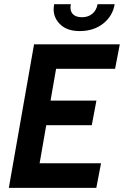

<svg xmlns="http://www.w3.org/2000/svg" viewBox="-20 -916 604 936"><path d="M163.5 -65 117.5 -120H472.5L449.5 0H23L146 -700H564L541 -580.5H196.5L263 -635.5ZM191.5 -425.5H450L427.5 -305.5H169ZM368 -764.5Q308.5 -764.5 275 -795.8Q241.5 -827 241.5 -871Q241.5 -877 242.2 -882.5Q243 -888 244 -895.5H325.5Q325 -893 324.2 -888.5Q323.5 -884 323.5 -879.5Q323.5 -856.5 338.5 -844.2Q353.5 -832 379.5 -832Q410 -832 430.2 -849Q450.5 -866 455.5 -895.5H539Q529.5 -838 483.2 -801.2Q437 -764.5 368 -764.5Z"/></svg>

Font: Cabin
Style: Bold Italic
Weight: 700
Width: 4
Italic angle: -10°
Designer: Pablo Impallari
Foundry: Pablo Impallari. http://www.impallari.com Igino Marini. http://www.ikern.com
Version: Version 3.001